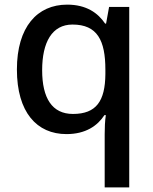

<svg xmlns="http://www.w3.org/2000/svg" viewBox="-20 -569 660 829"><path d="M432 11V240H538V-539H451L438 -467H434C403 -513 353 -549 270 -549C141 -549 53 -453 53 -269C53 -84 139 10 267 10C350 10 401 -26 431 -72H437C433 -48 432 -14 432 11ZM295 -77C205 -77 162 -145 162 -266C162 -387 205 -463 293 -463C400 -463 435 -395 435 -268V-249C434 -133 396 -77 295 -77Z"/></svg>

Font: Noto Sans Cherokee Medium
Style: Regular
Weight: 500
Designer: Monotype Design Team
Foundry: Monotype Imaging Inc.
Version: Version 2.001